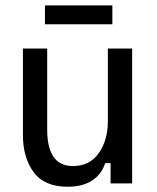

<svg xmlns="http://www.w3.org/2000/svg" viewBox="-20 -680 582 712"><path d="M231.7 12.5Q144.2 12.5 104.6 -41.7Q65 -95.8 65 -179.2V-500H155V-198.3Q155 -133.3 178.3 -98.8Q201.7 -64.2 250.8 -64.2Q312.5 -64.2 346.2 -112.1Q380 -160 380 -230.8V-500H470V0H390V-75H370Q356.7 -33.3 321.2 -10.4Q285.8 12.5 231.7 12.5ZM396.7 -590H146.7V-660H396.7Z"/></svg>

Font: Familjen Grotesk Variable
Style: Regular
Weight: 400
Designer: Anders Wikstroem, Jonas Baeckman, Matilda Gysing, Kristian Moeller
Foundry: Familjen STHLM AB
Version: Version 2.000